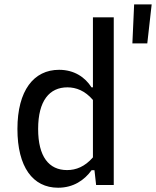

<svg xmlns="http://www.w3.org/2000/svg" viewBox="-20 -844 712 876"><path d="M59.5 -255.5C59.5 -82.5 129.5 12.5 245 12.5C315 12.5 365 -22 398 -67.5H411L418.5 0H499V-765H404V-445.5H397.5C368.5 -491 319.5 -525.5 249.5 -525.5C134 -525.5 59.5 -431 59.5 -255.5ZM584 -646H652L672 -824H592ZM154 -255.5C154 -385 206 -445.5 287.5 -445.5C327.5 -445.5 368 -430 404 -388V-126C367 -83.5 327 -68 286 -68C203 -68 154 -129.5 154 -255.5Z"/></svg>

Font: Monaspace Neon
Style: Regular
Weight: 400
Designer: Riley Cran & the Lettermatic Team
Foundry: Lettermatic
Version: Version 1.200 (Monaspace Neon)